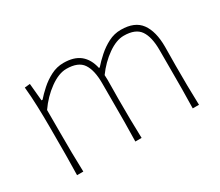

<svg xmlns="http://www.w3.org/2000/svg" viewBox="-95 -717 1066 930"><g transform="rotate(-30 438.5 -252.0)"><path d="M108 0Q109.5 -56.5 109.8 -108.5Q110 -160.5 110 -221V-271Q110 -324.5 108.2 -381.5Q106.5 -438.5 101 -494L131 -497L140 -400H146Q164 -421 191 -445.2Q218 -469.5 251.5 -486.8Q285 -504 322 -504Q381 -504 414.5 -476.8Q448 -449.5 459.5 -397H464Q484.5 -420.5 512.2 -445.2Q540 -470 573 -487Q606 -504 643 -504Q720.5 -504 754.2 -457.8Q788 -411.5 788 -326Q788 -294 787.5 -267.2Q787 -240.5 787 -221Q787 -160.5 787.5 -108.5Q788 -56.5 790 0H755Q756.5 -56.5 756.8 -108.5Q757 -160.5 757 -221V-326Q757 -398 731.8 -435Q706.5 -472 641 -472Q599.5 -472 551.5 -438.2Q503.5 -404.5 466 -353Q467 -341 467 -326Q467 -294 466.5 -267.2Q466 -240.5 466 -221Q466 -160.5 466.5 -108.5Q467 -56.5 469 0H434Q435.5 -56.5 435.8 -108.5Q436 -160.5 436 -221V-326Q436 -398 411 -435Q386 -472 320 -472Q277.5 -472 227.5 -436Q177.5 -400 140 -346V-221Q140 -160.5 140.5 -108.5Q141 -56.5 143 0Z"/></g></svg>

Font: Commissioner Flair Thin
Style: Regular
Weight: 100
Designer: Kostas Bartsokas
Foundry: Kostas Bartsokas
Version: Version 1.000; ttfautohint (v1.8.3)